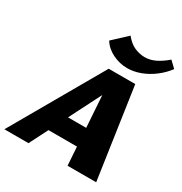

<svg xmlns="http://www.w3.org/2000/svg" viewBox="-236 -1058 1146 1208"><g transform="rotate(30 337.0 -453.5)"><path d="M428 0 391 -556H426L144 0H-31L347 -658H540L636 0ZM111 -134 188 -265H489L525 -134ZM445 -719Q390 -719 339 -744Q288 -769 261 -813L362 -907Q395 -866 432 -850Q469 -834 506 -834Q546 -834 584 -853Q622 -872 660 -905L705 -862Q674 -820 631 -787.5Q588 -755 540 -737Q492 -719 445 -719Z"/></g></svg>

Font: Ysabeau Office Black
Style: Italic
Weight: 900
Italic angle: -12°
Designer: Christian Thalmann (Catharsis Fonts)
Version: Version 2.001;gftools[0.9.30]; featfreeze: tnum,lnum,ss02